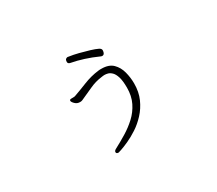

<svg xmlns="http://www.w3.org/2000/svg" viewBox="-113 -789 1227 1085"><g transform="rotate(-30 500.0 -247.0)"><path d="M599 -474Q600 -478 600.5 -481Q601 -484 601 -487Q601 -498 586 -505Q570 -513 540.5 -522Q511 -531 477.5 -539.5Q444 -548 415 -552Q414 -552 412.5 -552.5Q411 -553 409 -553Q405 -553 398.5 -549Q392 -545 392 -530Q392 -519 407 -516Q445 -509 487.5 -495.5Q530 -482 572 -463Q574 -462 577 -461Q580 -460 583 -460Q595 -460 599 -474ZM323 -339H313Q304 -339 302 -337Q299 -334 299 -331Q299 -323 312 -310Q325 -297 344 -297Q354 -297 360 -300Q399 -317 438.5 -335.5Q478 -354 520 -359Q525 -360 530.5 -360.5Q536 -361 540 -361Q549 -361 561 -358Q573 -355 585.5 -343Q598 -331 606 -305.5Q614 -280 614 -235Q614 -181 593.5 -139.5Q573 -98 539.5 -67Q506 -36 466.5 -12Q427 12 389 32Q375 39 375 48Q375 59 390 59Q391 59 410.5 52.5Q430 46 461 32Q492 18 526.5 -4.5Q561 -27 591.5 -60Q622 -93 641.5 -136.5Q661 -180 661 -236Q661 -274 651 -312Q641 -350 615.5 -375Q590 -400 542 -400Q537 -400 531.5 -400Q526 -400 521 -399Q471 -393 422.5 -373.5Q374 -354 334 -340Q331 -339 323 -339Z"/></g></svg>

Font: Klee One
Style: Regular
Weight: 400
Designer: Fontworks Inc.
Foundry: Fontworks Inc.
Version: Version 1.100